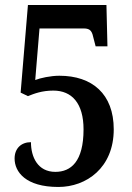

<svg xmlns="http://www.w3.org/2000/svg" viewBox="-20 -733 523 763"><path d="M212 10C323 10 432 -66 432 -219C432 -360 346 -432 216 -432C181 -432 140 -423 120 -415L137 -620H312C342 -620 346 -607 353 -576L360 -549H407L403 -713H91L62 -365L91 -351C116 -361 147 -373 192 -373C266 -373 312 -322 312 -219C312 -91 262 -50 200 -50C130 -50 103 -109 103 -168C64 -168 38 -143 38 -103C38 -50 82 10 212 10Z"/></svg>

Font: Noto Serif Tamil Condensed SemiBold
Style: Regular
Weight: 600
Width: 3
Designer: Indian Type Foundry, Tom Grace, and the Monotype Design Team
Foundry: Monotype Imaging Inc.
Version: Version 2.004